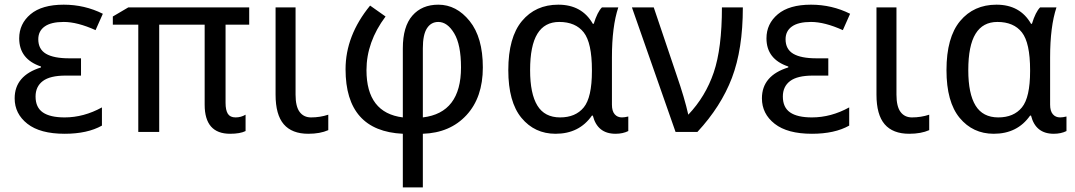

<svg xmlns="http://www.w3.org/2000/svg" viewBox="-20 -567 4618 825"><path d="M328.1 -316.4V-242.2H261.7Q195.3 -242.2 164.1 -218.8Q132.8 -195.3 132.8 -152.3Q132.8 -105.5 164.1 -84Q195.3 -62.5 257.8 -62.5Q339.8 -62.5 418 -105.5V-27.3Q355.5 7.8 257.8 7.8Q152.3 7.8 97.7 -35.2Q43 -78.1 43 -144.5Q43 -242.2 156.2 -277.3V-281.2Q62.5 -312.5 62.5 -402.3Q62.5 -464.8 111.3 -505.9Q160.2 -546.9 253.9 -546.9Q343.8 -546.9 421.9 -507.8L390.6 -437.5Q312.5 -472.7 253.9 -472.7Q199.2 -472.7 171.9 -453.1Q144.5 -433.6 144.5 -398.4Q144.5 -355.5 177.7 -335.9Q210.9 -316.4 277.3 -316.4Z M1035.2 -74.2V-3.9Q1011.7 7.8 968.8 7.8Q914.1 7.8 886.7 -23.4Q859.4 -54.7 859.4 -117.2V-460.9H664.1V0H574.2V-460.9H464.8V-496.1L531.2 -535.2H1050.8V-460.9H949.2V-125Q949.2 -93.8 959 -78.1Q968.8 -62.5 992.2 -62.5Q1015.6 -62.5 1035.2 -74.2Z M1250 -535.2V-160.2Q1250 -109.4 1267.6 -85.9Q1285.2 -62.5 1316.4 -62.5Q1355.5 -62.5 1390.6 -74.2V-7.8Q1355.5 7.8 1304.7 7.8Q1234.4 7.8 1199.2 -33.2Q1164.1 -74.2 1164.1 -160.2V-535.2Z M1710.9 238.3V7.8Q1464.8 -3.9 1464.8 -269.5Q1464.8 -414.1 1570.3 -543L1636.7 -496.1Q1554.7 -386.7 1554.7 -265.6Q1554.7 -82 1710.9 -62.5V-359.4Q1710.9 -453.1 1752 -500Q1793 -546.9 1863.3 -546.9Q1941.4 -546.9 1998 -476.6Q2054.7 -406.2 2054.7 -277.3Q2054.7 -148.4 1984.4 -72.3Q1914.1 3.9 1796.9 7.8V238.3ZM1796.9 -62.5Q1960.9 -82 1960.9 -277.3Q1960.9 -375 1931.6 -423.8Q1902.3 -472.7 1863.3 -472.7Q1832 -472.7 1814.5 -445.3Q1796.9 -418 1796.9 -359.4Z M2527.3 -464.8H2531.2Q2546.9 -515.6 2566.4 -535.2H2636.7Q2609.4 -453.1 2609.4 -320.3V-117.2Q2609.4 -89.8 2621.1 -76.2Q2632.8 -62.5 2652.3 -62.5Q2664.1 -62.5 2679.7 -66.4V-3.9Q2656.2 7.8 2625 7.8Q2546.9 7.8 2527.3 -70.3H2523.4Q2468.8 7.8 2367.2 7.8Q2277.3 7.8 2220.7 -60.5Q2164.1 -128.9 2164.1 -265.6Q2164.1 -406.2 2222.7 -476.6Q2281.2 -546.9 2378.9 -546.9Q2480.5 -546.9 2527.3 -464.8ZM2523.4 -261.7V-265.6Q2523.4 -382.8 2488.3 -427.7Q2453.1 -472.7 2382.8 -472.7Q2320.3 -472.7 2289.1 -421.9Q2257.8 -371.1 2257.8 -265.6Q2257.8 -164.1 2289.1 -113.3Q2320.3 -62.5 2386.7 -62.5Q2453.1 -62.5 2488.3 -105.5Q2523.4 -148.4 2523.4 -261.7Z M2695.3 -535.2H2789.1L2886.7 -246.1Q2921.9 -144.5 2937.5 -74.2Q3011.7 -152.3 3046.9 -255.9Q3082 -359.4 3082 -535.2H3171.9Q3171.9 -355.5 3125 -232.4Q3078.1 -109.4 2976.6 0H2882.8Z M3539.1 -316.4V-242.2H3472.7Q3406.2 -242.2 3375 -218.8Q3343.8 -195.3 3343.8 -152.3Q3343.8 -105.5 3375 -84Q3406.2 -62.5 3468.8 -62.5Q3550.8 -62.5 3628.9 -105.5V-27.3Q3566.4 7.8 3468.8 7.8Q3363.3 7.8 3308.6 -35.2Q3253.9 -78.1 3253.9 -144.5Q3253.9 -242.2 3367.2 -277.3V-281.2Q3273.4 -312.5 3273.4 -402.3Q3273.4 -464.8 3322.3 -505.9Q3371.1 -546.9 3464.8 -546.9Q3554.7 -546.9 3632.8 -507.8L3601.6 -437.5Q3523.4 -472.7 3464.8 -472.7Q3410.2 -472.7 3382.8 -453.1Q3355.5 -433.6 3355.5 -398.4Q3355.5 -355.5 3388.7 -335.9Q3421.9 -316.4 3488.3 -316.4Z M3832 -535.2V-160.2Q3832 -109.4 3849.6 -85.9Q3867.2 -62.5 3898.4 -62.5Q3937.5 -62.5 3972.7 -74.2V-7.8Q3937.5 7.8 3886.7 7.8Q3816.4 7.8 3781.2 -33.2Q3746.1 -74.2 3746.1 -160.2V-535.2Z M4410.2 -464.8H4414.1Q4429.7 -515.6 4449.2 -535.2H4519.5Q4492.2 -453.1 4492.2 -320.3V-117.2Q4492.2 -89.8 4503.9 -76.2Q4515.6 -62.5 4535.2 -62.5Q4546.9 -62.5 4562.5 -66.4V-3.9Q4539.1 7.8 4507.8 7.8Q4429.7 7.8 4410.2 -70.3H4406.2Q4351.6 7.8 4250 7.8Q4160.2 7.8 4103.5 -60.5Q4046.9 -128.9 4046.9 -265.6Q4046.9 -406.2 4105.5 -476.6Q4164.1 -546.9 4261.7 -546.9Q4363.3 -546.9 4410.2 -464.8ZM4406.2 -261.7V-265.6Q4406.2 -382.8 4371.1 -427.7Q4335.9 -472.7 4265.6 -472.7Q4203.1 -472.7 4171.9 -421.9Q4140.6 -371.1 4140.6 -265.6Q4140.6 -164.1 4171.9 -113.3Q4203.1 -62.5 4269.5 -62.5Q4335.9 -62.5 4371.1 -105.5Q4406.2 -148.4 4406.2 -261.7Z"/></svg>

Font: Droid Sans Fallback
Style: Regular
Weight: 400
Designer: Steve Matteson
Foundry: Ascender Corporation
Version: 3.00 (Khmer version)